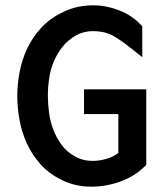

<svg xmlns="http://www.w3.org/2000/svg" viewBox="-20 -690 611 722"><path d="M296 -354H530V-70L526 -66Q487 -27 433 -7.5Q379 12 323 12Q264 12 215 -12Q166 -35 133.5 -71Q101 -107 81.5 -149.5Q62 -192 53.5 -238.5Q45 -285 45 -329Q45 -374 54 -420.5Q63 -467 83 -509Q103 -551 136 -586.5Q169 -622 218 -645Q269 -670 330 -670Q380 -670 429.5 -650.5Q479 -631 512 -594L515 -591V-475L491 -494Q480 -503 469 -511.5Q458 -520 446 -529Q435 -537 423.5 -544.5Q412 -552 400 -558Q384 -566 366.5 -569.5Q349 -573 330 -573Q295 -573 266 -557Q236 -540 215.5 -514.5Q195 -489 182.5 -459Q170 -429 165 -396Q160 -363 160 -331Q160 -299 164.5 -265.5Q169 -232 181 -201Q193 -170 212.5 -144Q232 -118 262 -102Q291 -85 328 -85Q354 -85 380 -92.5Q406 -100 425 -115V-261H296Z"/></svg>

Font: Codetta
Style: Bold
Weight: 700
Designer: Ulrich Proeller
Foundry: PROSA GmbH
Version: Version 2.00;September 29, 2018;FontCreator 11.5.0.2427 64-b